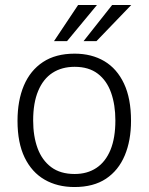

<svg xmlns="http://www.w3.org/2000/svg" viewBox="-20 -743 598 773"><path d="M280 10Q211 10 159.5 -19.8Q108 -49.5 79.2 -108.8Q50.5 -168 50.5 -256.5Q50.5 -338 76.2 -398.8Q102 -459.5 153 -493.2Q204 -527 280.5 -527Q349 -527 400 -496.8Q451 -466.5 479.2 -406.5Q507.5 -346.5 507.5 -256.5Q507.5 -177 482.2 -117Q457 -57 406.8 -23.5Q356.5 10 280 10ZM280.5 -42.5Q331.5 -42.5 368.2 -67Q405 -91.5 424.8 -139.5Q444.5 -187.5 444.5 -258Q444.5 -321 427.2 -369.8Q410 -418.5 373.8 -446.2Q337.5 -474 280.5 -474Q229 -474 191.5 -449.8Q154 -425.5 133.8 -377.2Q113.5 -329 113.5 -258Q113.5 -195 131.2 -146.5Q149 -98 186 -70.2Q223 -42.5 280.5 -42.5ZM294.5 -723 197.5 -577.5H250L370.5 -723ZM431.5 -723 316.5 -577.5H368.5L508.5 -723Z"/></svg>

Font: Public Sans ExtraLight
Style: Regular
Weight: 250
Designer: The Public Sans Project Authors: Dan O. Williams and USWDS (Libre Franklin designed by Pablo Impallari and Rodrigo Fuenz
Version: Version 1.007